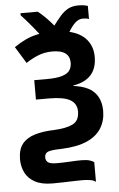

<svg xmlns="http://www.w3.org/2000/svg" viewBox="-69 -917 737 1193"><g transform="rotate(-5 300.0 -320.0)"><path d="M480 231Q470 221 447 217Q424 213 397 213Q375 213 342.5 214Q310 215 275 216Q240 217 211 217Q143 217 101.5 194.5Q60 172 41 134Q22 96 22 51Q22 -11 49.5 -45.5Q77 -80 128 -95.5Q179 -111 250 -113Q322 -116 364.5 -136Q407 -156 407 -215Q407 -264 366.5 -287.5Q326 -311 236 -311H153V-432H229Q295 -432 329.5 -443.5Q364 -455 376 -475Q388 -495 388 -520Q388 -600 281 -600Q231 -600 190 -583Q149 -566 115 -543L51 -647Q86 -671 123.5 -689Q161 -707 210 -716Q194 -737 174 -761Q154 -785 135.5 -806.5Q117 -828 104 -841V-854H212Q234 -837 259 -812Q284 -787 307 -759Q331 -791 353 -816.5Q375 -842 401.5 -856.5Q428 -871 466 -871Q489 -871 504 -868Q519 -865 525 -863V-781Q512 -787 486 -787Q462 -787 440.5 -768Q419 -749 397 -712Q468 -695 504 -651Q540 -607 540 -544Q540 -402 392 -378V-375Q481 -364 522 -321Q563 -278 563 -204Q563 -145 534.5 -98Q506 -51 445 -23.5Q384 4 285 8Q220 9 199.5 18Q179 27 179 52Q179 73 194 83.5Q209 94 248 94Q289 94 329.5 91.5Q370 89 400 89Q433 89 453 95Q473 101 480 109Z"/></g></svg>

Font: Noto Sans Mono ExtraBold
Style: Regular
Weight: 800
Designer: Monotype Design Team
Foundry: Monotype Imaging Inc.
Version: Version 2.014